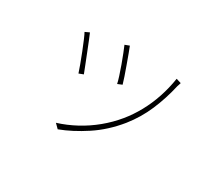

<svg xmlns="http://www.w3.org/2000/svg" viewBox="-114 -794 1228 1086"><g transform="rotate(30 500.0 -251.0)"><path d="M462 -558Q468 -544 478.5 -515Q489 -486 501 -453Q513 -420 523 -390.5Q533 -361 537 -346L508 -334Q505 -350 495.5 -379.5Q486 -409 474 -442.5Q462 -476 450.5 -504.5Q439 -533 433 -547ZM817 -518Q815 -512 813 -505Q811 -498 809 -493Q789 -404 754 -322Q719 -240 663 -170Q594 -85 509.5 -29.5Q425 26 345 56L318 29Q379 10 436.5 -21Q494 -52 545 -94Q596 -136 637 -186Q674 -231 704 -285.5Q734 -340 754.5 -401.5Q775 -463 785 -528ZM229 -510Q235 -497 246.5 -468Q258 -439 272 -404Q286 -369 298.5 -337Q311 -305 318 -287L289 -276Q283 -295 271 -327.5Q259 -360 245 -395.5Q231 -431 219 -459Q207 -487 201 -497Z"/></g></svg>

Font: Noto Sans SC Thin
Style: Regular
Weight: 100
Designer: Ryoko NISHIZUKA 西塚涼子 (kana, bopomofo & ideographs); Paul D. Hunt (Latin, Greek & Cyrillic); Sandoll Communications 산돌커뮤니
Foundry: Adobe
Version: Version 2.004-H2;hotconv 1.0.118;makeotfexe 2.5.65603